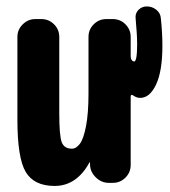

<svg xmlns="http://www.w3.org/2000/svg" viewBox="-20 -580 540 609"><path d="M445.3 -559.6Q462.9 -559.6 476.1 -548.8Q489.3 -538.1 490.2 -521.5Q495.1 -476.6 495.1 -434.6Q495.1 -354.5 475.1 -312Q455.1 -269.5 424.8 -269.5Q413.1 -269.5 402.3 -277.3Q395.5 -282.2 394.5 -274.4V-56.6Q394.5 -33.2 377.9 -16.6Q361.3 0 337.9 0H325.2Q301.8 0 284.2 -17.1Q266.6 -34.2 265.6 -56.6V-64.5L264.6 -65.4Q263.7 -65.4 263.7 -64.5Q222.7 9.8 153.3 9.8Q87.9 9.8 61.5 -34.7Q35.2 -79.1 35.2 -200.2V-462.9Q35.2 -486.3 52.2 -502.9Q69.3 -519.5 91.8 -519.5H111.3Q134.8 -519.5 151.4 -502.9Q168 -486.3 168 -462.9V-219.7Q168 -149.4 175.8 -128.9Q183.6 -108.4 208 -108.4Q221.7 -108.4 233.4 -124Q245.1 -139.6 252.9 -180.2Q260.7 -220.7 260.7 -283.2V-462.9Q260.7 -486.3 277.3 -502.9Q293.9 -519.5 317.4 -519.5H337.9Q361.3 -519.5 377.9 -502.9Q394.5 -486.3 394.5 -462.9V-401.4Q394.5 -391.6 400.4 -386.7Q404.3 -384.8 405.3 -384.8Q415 -384.8 415 -440.4Q415 -468.8 410.2 -521.5Q408.2 -537.1 418.9 -548.3Q429.7 -559.6 445.3 -559.6Z"/></svg>

Font: Rounded Mgen+ 1m bold
Style: Bold
Weight: 700
Designer: [Source Han Sans]
Ryoko NISHIZUKA  (kana & ideographs); Paul D. Hunt (Latin, Greek & Cyrillic); Wenlong ZHANG  (bopomofo
Version: Version 1.059.20150602